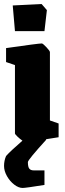

<svg xmlns="http://www.w3.org/2000/svg" viewBox="-20 -691 320 950"><path d="M54 -537 43 -664 186 -671 212 -641 200 -537ZM270 -12 207 -2 209 0Q118 100 118 111Q118 135 125 143.5Q132 152 146 152H200V224Q107 239 92 239Q72 239 50.5 222.5Q29 206 14.5 180.5Q0 155 0 130Q0 104 10 81Q29 59 91 5Q78 -4 66 -15.5Q54 -27 54 -31V-369L10 -384V-453Q170 -476 187 -476Q192 -476 209.5 -457.5Q227 -439 227 -433V-95L270 -80Z"/></svg>

Font: Grenze Black
Style: Regular
Weight: 900
Designer: Renata Polastri
Foundry: Omnibus-Type
Version: Version 1.002; ttfautohint (v1.8)